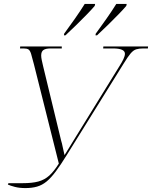

<svg xmlns="http://www.w3.org/2000/svg" viewBox="-20 -951 775 979"><path d="M20 -10 23 -17H96Q144 -17 175.5 -25.5Q207 -34 231 -55.5Q255 -77 280 -117L153 -623Q144 -659 138.5 -676.5Q133 -694 125 -699Q117 -704 100 -704H82L83 -714H295V-704H238Q213 -704 201.5 -696Q190 -688 190 -668Q190 -658 193 -644Q196 -630 200 -613L292 -233Q296 -221 299.5 -202.5Q303 -184 309 -160Q322 -181 332 -197Q342 -213 354 -233L588 -612Q602 -634 609.5 -650Q617 -666 617 -677Q617 -704 556 -704H506L507 -714H735L734 -704H711Q689 -704 674.5 -699.5Q660 -695 646 -678.5Q632 -662 610 -626L322 -163Q290 -111 265 -77.5Q240 -44 217.5 -25.5Q195 -7 169 0.5Q143 8 109 8Q79 8 56 2Q33 -4 20 -10ZM468 -779Q495 -816 523.5 -856.5Q552 -897 573 -931H626L624 -921Q608 -902 582.5 -876Q557 -850 528.5 -822Q500 -794 475 -771H467ZM307 -779Q334 -816 362.5 -856.5Q391 -897 412 -931H465L463 -921Q447 -902 421.5 -876Q396 -850 367.5 -822Q339 -794 314 -771H306Z"/></svg>

Font: Noto Serif Display ExtraLight
Style: Italic
Weight: 200
Italic angle: -12°
Designer: Monotype Design Team
Foundry: Monotype Imaging Inc.
Version: Version 2.009